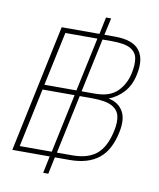

<svg xmlns="http://www.w3.org/2000/svg" viewBox="-89 -800 791 956"><g transform="rotate(10 306.0 -322.0)"><path d="M195 86 213 0H24L160 -644H351L369 -730H395L376 -644H429Q519 -644 553 -601Q587 -558 570 -478Q559 -423 527.5 -387.5Q496 -352 452 -335Q502 -325 525 -286.5Q548 -248 534 -181Q515 -86 460.5 -43Q406 0 314 0H239L221 86ZM125 -347H287L345 -619H183ZM313 -347H381Q455 -347 493 -384.5Q531 -422 543 -478Q553 -523 547.5 -554.5Q542 -586 512.5 -602.5Q483 -619 419 -619H371ZM57 -25H219L282 -322H120ZM245 -25H323Q401 -25 445 -61Q489 -97 507 -181Q517 -226 509.5 -257.5Q502 -289 469.5 -305.5Q437 -322 369 -322H308Z"/></g></svg>

Font: Kanit Thin
Style: Italic
Weight: 250
Italic angle: -12°
Designer: Katatrad Team
Foundry: CadsonDemak
Version: Version 2.000; ttfautohint (v1.8.3)